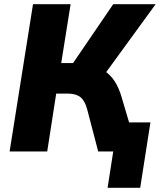

<svg xmlns="http://www.w3.org/2000/svg" viewBox="-20 -725 765 919"><path d="M495 174 522 0H467L489 -139H700L651 174ZM26 0 138 -705H318L273 -423H345L316 -403L522 -705H725L479 -367L406 -416Q448 -407 478.5 -387Q509 -367 529.5 -335Q550 -303 563 -257L639 0H450L398 -199Q387 -242 365.5 -259.5Q344 -277 305 -277H249L206 0Z"/></svg>

Font: Nunito Sans 10pt SemiCondensed Black
Style: Italic
Weight: 900
Width: 4
Italic angle: -9°
Designer: Vernon Adams
Foundry: Vernon Adams
Version: Version 3.101;gftools[0.9.27]